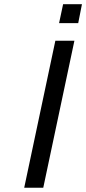

<svg xmlns="http://www.w3.org/2000/svg" viewBox="-20 -886 407 906"><path d="M94.2 0 241.2 -693.8H331.1L184.1 0ZM258.8 -776.9 277.8 -866.2H366.7L349.1 -776.9Z"/></svg>

Font: CMU Sans Serif
Style: Oblique
Weight: 500
Italic angle: -12°
Version: Version 0.7.0